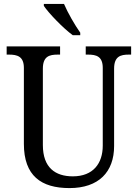

<svg xmlns="http://www.w3.org/2000/svg" viewBox="-20 -951 704 981"><path d="M352 -771H390V-784C363 -822 326 -886 307 -931H204V-921C227 -886 302 -807 352 -771ZM335 10C484 10 563 -72 563 -205V-600C563 -663 596 -672 638 -672H650V-714H418V-672H430C472 -672 505 -663 505 -604V-207C505 -116 456 -50 352 -50C263 -50 199 -94 199 -210V-600C199 -663 232 -672 275 -672H287V-714H14V-672H26C68 -672 102 -663 102 -604V-216C102 -53 190 10 335 10Z"/></svg>

Font: Noto Serif Ethiopic SmCn
Style: Regular
Weight: 400
Width: 4
Designer: Monotype Design Team
Foundry: Monotype Imaging Inc.
Version: Version 2.102